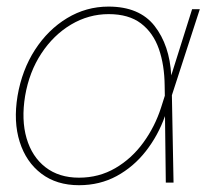

<svg xmlns="http://www.w3.org/2000/svg" viewBox="-20 -543 614 571"><path d="M214.8 7.8Q148.4 7.8 103 -26.6Q57.6 -61 38.6 -121.1Q19.5 -181.2 32.2 -257.8Q45.4 -335 84 -394.8Q122.6 -454.6 179.4 -489Q236.3 -523.4 302.7 -523.4Q394.5 -523.4 439.5 -466.1Q484.4 -408.7 489.3 -318.8L551.3 -515.6H574.2L491.2 -259.8L496.1 0H473.1L470.7 -197.8Q450.2 -140.1 413.8 -93.5Q377.4 -46.9 327.1 -19.5Q276.9 7.8 214.8 7.8ZM470.2 -258.3 469.7 -287.6Q469.2 -349.6 452.4 -397.7Q435.5 -445.8 399.2 -473.4Q362.8 -501 303.2 -501Q243.7 -501 191.4 -470Q139.2 -439 103 -384Q66.9 -329.1 54.7 -257.8Q43 -186.5 59.1 -131.6Q75.2 -76.7 115.2 -45.7Q155.3 -14.6 214.8 -14.6Q274.4 -14.6 323 -43Q371.6 -71.3 406.2 -118.9Q440.9 -166.5 459 -223.1Z"/></svg>

Font: Inter Display Thin
Style: Italic
Weight: 100
Italic angle: -9.39999°
Designer: Rasmus Andersson
Foundry: rsms
Version: Version 4.000;git-a52131595